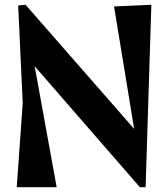

<svg xmlns="http://www.w3.org/2000/svg" viewBox="-20 -783 703 803"><path d="M50 0 75 -352 56 -760 87 -763 541 -244 457 -756 613 -763 589 0H565L125 -506L217 0Z"/></svg>

Font: Trickster
Style: Regular
Weight: 400
Designer: Jean-Baptiste Morizot
Foundry: Jean-Baptiste Morizot
Version: Version 2.000;PS 2.0;hotconv 1.0.88;makeotf.lib2.5.647800